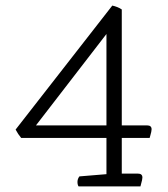

<svg xmlns="http://www.w3.org/2000/svg" viewBox="-20 -669 604 689"><path d="M484 0H262Q258 -6 258 -16Q258 -27 265 -36L362 -44V-174H56Q45 -187 36 -204L383 -649Q392 -647 401 -643.5Q410 -640 417 -635V-219H508Q524 -219 524 -205Q524 -198 519 -181L517 -174H417V-46H475Q491 -46 491 -32Q491 -25 486 -8ZM362 -219V-547L109 -219Z"/></svg>

Font: Scope One
Style: Regular
Weight: 400
Designer: Dalton Maag Ltd
Foundry: Dalton Maag Ltd
Version: Version 1.001; ttfautohint (v1.4.1) -l 11 -r 50 -G 50 -x 14 